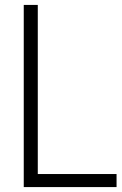

<svg xmlns="http://www.w3.org/2000/svg" viewBox="-20 -760 496 780"><path d="M76.5 0V-740H133.5V-53H453.5V0Z"/></svg>

Font: Encode Sans Cnd Lt
Style: Regular
Weight: 300
Width: 3
Designer: Multiple Designers
Foundry: Impallari Type
Version: Version 3.002; ttfautohint (v1.8.3) -l 8 -r 50 -G 200 -x 14 